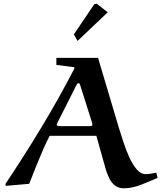

<svg xmlns="http://www.w3.org/2000/svg" viewBox="-20 -998 876 1032"><path d="M137 -10 11 1 9 -9Q110 -160 203 -314Q296 -468 379 -628Q380 -629 380 -633Q380 -637 377 -637L283 -649V-687H507L618 -314Q629 -279 643 -235.5Q657 -192 675 -152.5Q693 -113 715 -87.5Q737 -62 762 -62Q775 -62 790.5 -64.5Q806 -67 820 -70L827 -42Q784 -23 737 -4.5Q690 14 646 14Q616 14 597 -1.5Q578 -17 567 -40Q556 -63 549 -86L498 -268H247Q230 -236 211 -192.5Q192 -149 173 -101.5Q154 -54 137 -10ZM296 -320H467Q469 -320 472.5 -321.5Q476 -323 476 -325Q476 -327 476 -332Q476 -337 475 -338L410 -543Q409 -548 406 -549.5Q403 -551 401 -551Q397 -551 392 -543L287 -335Q285 -332 285 -326Q285 -324 289 -322Q293 -320 296 -320ZM559 -932 397 -778 377 -813 487 -976 500 -978Z"/></svg>

Font: Aref Ruqaa Ink
Style: Bold
Weight: 700
Designer: Abdullah Aref
Version: Version 1.005